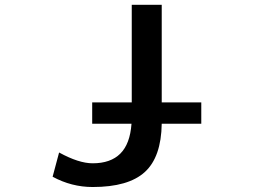

<svg xmlns="http://www.w3.org/2000/svg" viewBox="-20 -751 1040 782"><path d="M355.5 -247.1V-334H516.6V-731.4H638.7V-334H799.8V-247.1H638.7Q636.7 -111.3 569.8 -50.3Q502.9 10.7 357.4 10.7Q271.5 10.7 194.3 -31.2L220.7 -129.9Q300.8 -85.9 357.4 -85.9Q430.7 -85.9 470.2 -125.5Q509.8 -165 515.6 -247.1Z"/></svg>

Font: GenEi Gothic M SemiBold
Style: Regular
Weight: 500
Designer: o_tamon (Modified); [Source Han Sans]
Ryoko NISHIZUKA  (kana & ideographs); Paul D. Hunt (Latin, Greek & Cyrillic); Wenl
Version: Version 1.1a;Original Version 1.004